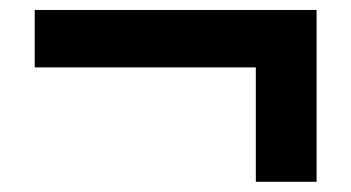

<svg xmlns="http://www.w3.org/2000/svg" viewBox="-20 -522 688 376"><path d="M481 -166V-390H48V-502.5H600V-166Z"/></svg>

Font: Geologica-Sharp
Style: Regular
Weight: 100
Designer: Sindre Bremnes, Frode Helland
Foundry: Monokrom Skriftforlag AS
Version: Version 1.010;gftools[0.9.28]